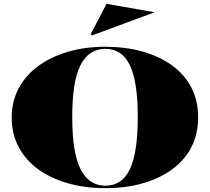

<svg xmlns="http://www.w3.org/2000/svg" viewBox="-20 -967 1095 1002"><path d="M530 -723Q634 -723 722 -698.5Q810 -674 876 -627Q942 -580 978 -511.5Q1014 -443 1014 -354Q1014 -267 978.5 -198.5Q943 -130 877.5 -82.5Q812 -35 723.5 -10Q635 15 530 15Q424 15 334.5 -10.5Q245 -36 179.5 -83.5Q114 -131 77.5 -199.5Q41 -268 41 -354Q41 -437 77 -505Q113 -573 178.5 -621.5Q244 -670 333.5 -696.5Q423 -723 530 -723ZM530 -712Q487 -712 454.5 -691Q422 -670 400 -626.5Q378 -583 367.5 -516Q357 -449 357 -356Q357 -264 367.5 -196.5Q378 -129 400 -85Q422 -41 454.5 -19.5Q487 2 530 2Q572 2 604 -18.5Q636 -39 657 -82.5Q678 -126 688.5 -194Q699 -262 699 -356Q699 -450 688.5 -517.5Q678 -585 657 -628Q636 -671 604 -691.5Q572 -712 530 -712ZM460 -782 453 -788 536 -947 787 -903Z"/></svg>

Font: Kalnia SemiExpanded SemiBold
Style: Regular
Weight: 600
Width: 6
Designer: Frida Medrano
Foundry: Frida Medrano
Version: Version 1.105